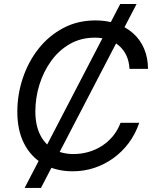

<svg xmlns="http://www.w3.org/2000/svg" viewBox="-20 -839 769 952"><path d="M102.1 92.8 576.2 -819.3H657.2L183.1 92.8ZM340.8 10.3Q257.3 10.3 195.3 -25.4Q133.3 -61 99.6 -127Q65.9 -192.9 65.9 -284.2Q65.9 -370.1 93 -451.4Q120.1 -532.7 170.9 -597.2Q221.7 -661.6 293.2 -699.7Q364.7 -737.8 454.1 -737.8Q510.3 -737.8 557.6 -721.4Q605 -705.1 639.9 -674.1Q674.8 -643.1 694.1 -598.6Q713.4 -554.2 713.9 -497.6H622.1Q620.1 -535.2 606.7 -563.7Q593.3 -592.3 570.3 -612.3Q547.4 -632.3 516.8 -642.3Q486.3 -652.3 450.7 -652.3Q381.3 -652.3 326.7 -621.1Q272 -589.8 233.9 -537.1Q195.8 -484.4 175.5 -419.2Q155.3 -354 155.3 -286.1Q155.3 -218.3 179 -170.9Q202.6 -123.5 245.4 -99.4Q288.1 -75.2 344.2 -75.2Q381.8 -75.2 417.5 -85.2Q453.1 -95.2 484.4 -115Q515.6 -134.8 539.6 -163.6Q563.5 -192.4 577.6 -230H670.4Q651.4 -174.3 618.4 -130.1Q585.4 -85.9 541.5 -54.4Q497.6 -22.9 446.8 -6.3Q396 10.3 340.8 10.3Z"/></svg>

Font: Inter 17pt
Style: Italic
Weight: 400
Italic angle: -9.3988°
Version: Version 4.001;git-66647c0bb